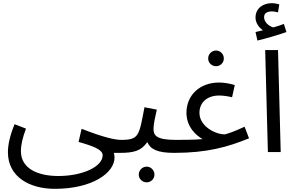

<svg xmlns="http://www.w3.org/2000/svg" viewBox="-20 -960 1857 1212"><path d="M30 1C30 157 167 232 326 232C562 232 703 132 703 34C703 22 701 17 699 5H736C765 5 786 -16 786 -38C786 -59 774 -77 746 -77C705 -77 633 -93 495 -147L476 -64C572 -37 628 -15 628 20C628 92 502 151 348 151C220 151 112 105 112 -6C112 -46 123 -92 144 -148L72 -176C43 -105 30 -47 30 1Z M906 191C933 191 955 169 955 142C955 115 933 92 906 92C878 92 856 115 856 142C856 169 878 191 906 191Z M736 5C824 5 871 -7 910 -63C929 -18 974 5 1079 5C1108 5 1129 -16 1129 -38C1129 -59 1117 -77 1089 -77C964 -77 949 -107 949 -147C949 -179 962 -232 970 -268L892 -283C858 -106 859 -77 746 -77Z M1344 -542C1371 -542 1393 -564 1393 -591C1393 -618 1371 -641 1344 -641C1316 -641 1294 -618 1294 -591C1294 -564 1316 -542 1344 -542Z M1079 5C1287 5 1418 -32 1552 -87L1524 -160C1447 -125 1433 -122 1401 -112C1343 -110 1239 -161 1239 -248C1239 -315 1290 -357 1363 -357C1387 -357 1418 -353 1445 -346L1462 -423C1430 -433 1394 -439 1363 -439C1243 -439 1157 -361 1157 -248C1157 -155 1223 -102 1259 -82C1246 -81 1215 -77 1089 -77Z M1605 -704C1660 -717 1739 -740 1788 -758L1772 -809C1753 -801 1730 -794 1705 -787C1680 -794 1647 -818 1647 -852C1647 -875 1665 -888 1696 -888C1710 -888 1722 -885 1735 -882L1743 -932C1728 -937 1710 -940 1696 -940C1642 -940 1593 -909 1593 -849C1593 -816 1614 -786 1640 -769C1626 -766 1612 -763 1593 -758Z M1671 0H1752L1735 -644H1654Z"/></svg>

Font: Noto Sans Arabic
Style: Regular
Weight: 400
Designer: Monotype Design Team, Nadine Chahine, Nizar Qandah and Khaled Hosny
Foundry: Monotype Imaging Inc.
Version: Version 2.012